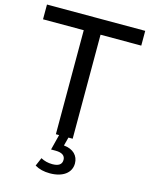

<svg xmlns="http://www.w3.org/2000/svg" viewBox="-134 -785 855 1093"><g transform="rotate(15 293.5 -238.0)"><path d="M4 -613H244V0H263L240 91H267C306 91 324 106 324 130C324 157 305 170 268 170C243 170 220 164 200 153L179 202C204 217 233 224 268 224C343 224 392 189 392 133C392 88 361 55 305 50L318 0H343V-613H583V-700H4Z"/></g></svg>

Font: Malon Grotesk Med
Style: Regular
Weight: 500
Designer: Julieta Ulanovsky
Foundry: Julieta Ulanovsky
Version: Version 7.200